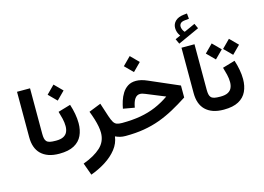

<svg xmlns="http://www.w3.org/2000/svg" viewBox="-148 -1265 2514 1827"><g transform="rotate(-15 1109.0 -352.0)"><path d="M61.5 -673.6V-226Q61.5 -118.9 119.3 -61.4Q150.1 -31 194.8 -15.5Q239.5 0 299.6 0H300V-128.2H299.6Q261.4 -128.2 240.1 -133Q218.9 -137.8 207.3 -150.8Q197.5 -162.1 193.6 -180.2Q189.7 -198.4 189.7 -226V-673.6Z M517.1 -423.1 394.2 -387Q405.2 -351.7 414.4 -313Q423.6 -274.4 423.6 -239.1Q423.6 -206.8 412.4 -181.8Q401.2 -156.7 374.3 -142.5Q347.4 -128.2 300.3 -128.2Q273.8 -128.2 254.9 -109.5Q236 -90.8 236 -64.3Q236 -37.8 254.9 -18.9Q273.8 0 300.3 0Q390.7 0 445.8 -30Q500.9 -59.9 525.7 -113Q550.5 -166 550.5 -234.3Q550.5 -278.2 541.7 -326.8Q532.8 -375.5 517.1 -423.1ZM335.6 -571.2 414.2 -492.3 492.7 -571.2 414.2 -650.1Z M678.5 -311.4Q695.3 -268.3 707.5 -228.7Q719.6 -189.1 726.1 -154.5Q732.5 -119.9 732.5 -91.6Q732.5 -4.4 670.6 52.7Q608.6 109.9 497.1 150.6L540.8 271.1Q621 241.9 688.4 198.9Q755.7 155.9 799.6 100.1Q843.4 44.3 851.8 -22.6Q876.7 -11.1 899.5 -5.6Q922.4 0 951.7 0H952.1V-128.2H951.7Q919.8 -128.2 900.4 -135Q881 -141.8 867.9 -162.7Q854.9 -183.5 840.9 -225.6L797.6 -358.8Z M993 -257.2 1104.9 -237.5Q1114.7 -294.9 1134.8 -322.9Q1154.8 -351 1186.2 -351Q1197 -351 1209.2 -347.8Q1221.3 -344.6 1235.6 -338.4L1421.4 -262.5Q1354.9 -216.4 1284.7 -186.7Q1214.5 -157 1133.4 -142.6Q1052.2 -128.2 952.1 -128.2Q925.8 -128.2 906.8 -109.4Q887.8 -90.7 887.8 -64.3Q887.8 -38 906.8 -19Q925.8 0 952.1 0Q1051.3 0 1134.2 -14Q1217.2 -28.1 1290.8 -55.1Q1364.5 -82.2 1436 -121Q1507.6 -159.9 1583.9 -209.6V-327.4L1291.9 -453.9Q1260.3 -468 1232.5 -474.7Q1204.7 -481.3 1180.7 -481.3Q1132.7 -481.3 1099.4 -459.7Q1066.2 -438.1 1044.8 -403.7Q1023.4 -369.4 1011.2 -330.5Q998.9 -291.6 993 -257.2ZM1106.4 -645.5 1185.1 -566.7 1263.5 -645.5 1185.1 -724.5Z M1681.6 -673.6V-226Q1681.6 -118.9 1739.4 -61.4Q1770.3 -31 1814.9 -15.5Q1859.6 0 1919.7 0H1920.2V-128.2H1919.7Q1881.5 -128.2 1860.2 -133Q1839 -137.8 1827.4 -150.8Q1817.6 -162.1 1813.7 -180.2Q1809.8 -198.4 1809.8 -226V-673.6ZM1671.5 -716.4 1882 -812 1859.4 -861.1 1750.5 -811.8Q1738.2 -825.2 1731.8 -840.8Q1725.3 -856.4 1725.3 -869.8Q1725.3 -888.9 1738 -901.7Q1750.6 -914.6 1782 -917.5L1821.4 -921.5L1816.3 -975L1782 -971.3Q1729.1 -965.5 1700.3 -938Q1671.5 -910.6 1671.5 -869.8Q1671.5 -826.2 1699.8 -788.7L1648.9 -765.9Z M2137.2 -423.1 2014.3 -387Q2025.3 -351.7 2034.5 -313Q2043.7 -274.4 2043.7 -239.1Q2043.7 -206.8 2032.5 -181.8Q2021.4 -156.7 1994.4 -142.5Q1967.5 -128.2 1920.4 -128.2Q1893.9 -128.2 1875 -109.5Q1856.1 -90.8 1856.1 -64.3Q1856.1 -37.8 1875 -18.9Q1893.9 0 1920.4 0Q2010.9 0 2065.9 -30Q2121 -59.9 2145.8 -113Q2170.7 -166 2170.7 -234.3Q2170.7 -278.2 2161.8 -326.8Q2153 -375.5 2137.2 -423.1ZM2061 -559.8 2139.6 -481 2218.1 -559.8 2139.6 -638.8ZM1891.1 -559.8 1969.7 -481 2048.2 -559.8 1969.7 -638.8Z"/></g></svg>

Font: Estedad-VF-FD Black
Style: Regular
Weight: 900
Designer: Amin Abedi
Version: Version 4.000